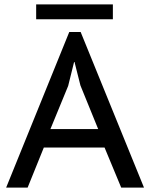

<svg xmlns="http://www.w3.org/2000/svg" viewBox="-20 -856 685 876"><path d="M457 -183H180L106 0H8L296 -710H348L637 0H533ZM210 -267H428L347 -466L320 -573H318L291 -464ZM145 -836H495V-768H145Z"/></svg>

Font: PT Sans Caption
Style: Regular
Weight: 400
Designer: A.Korolkova, O.Umpeleva, V.Yefimov
Foundry: ParaType Ltd
Version: Version 2.004W OFL